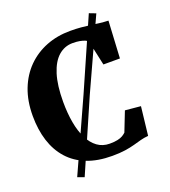

<svg xmlns="http://www.w3.org/2000/svg" viewBox="-156 -923 981 1109"><g transform="rotate(-20 334.0 -369.0)"><path d="M132 57 330.5 -381 519 -810 559.5 -794.5 363 -365 172.5 72ZM365 11Q276.5 11 210 -15.2Q143.5 -41.5 99.5 -90.8Q55.5 -140 33.5 -209Q11.5 -278 11.5 -363Q11.5 -454 39.2 -525.8Q67 -597.5 117.2 -647.8Q167.5 -698 235 -724.5Q302.5 -751 382.5 -751Q419.5 -751 450 -748.2Q480.5 -745.5 507 -741.8Q533.5 -738 559 -735Q584.5 -732 611 -731L598.5 -503H497L463.5 -656.5Q458 -662.5 445.8 -667.8Q433.5 -673 415.2 -676.5Q397 -680 371.5 -680Q322 -680 284.2 -647Q246.5 -614 225.5 -547.2Q204.5 -480.5 204.5 -379Q204.5 -309.5 215 -251Q225.5 -192.5 246.8 -150Q268 -107.5 300.2 -84Q332.5 -60.5 375.5 -60.5Q405 -60.5 424.2 -64.8Q443.5 -69 455.5 -76.2Q467.5 -83.5 476 -91.5L523 -211.5L618.5 -202.5L598.5 -27Q573 -25 550.8 -19Q528.5 -13 503.5 -6Q478.5 1 445.2 6Q412 11 365 11Z"/></g></svg>

Font: Merriweather Light 18pt Black
Style: Regular
Weight: 900
Version: Version 2.100